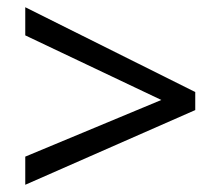

<svg xmlns="http://www.w3.org/2000/svg" viewBox="-20 -628 612 532"><path d="M50 -194 427 -351 50 -530V-608L521 -373V-323L50 -116Z"/></svg>

Font: Noto Sans Thaana
Style: Regular
Weight: 400
Designer: Monotype Design Team
Foundry: Monotype Imaging Inc.
Version: Version 2.001